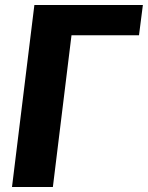

<svg xmlns="http://www.w3.org/2000/svg" viewBox="-20 -748 592 768"><path d="M536 -607H266L191.5 0H28L117.5 -728H551.5Z"/></svg>

Font: Lato ExtraBold
Style: Italic
Weight: 800
Italic angle: -7°
Designer: Lukasz Dziedzic with Adam Twardoch and Botio Nikoltchev
Foundry: tyPoland Lukasz Dziedzic
Version: Version 2.015; 2015-08-06; http://www.latofonts.com/